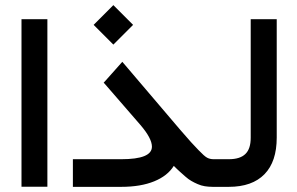

<svg xmlns="http://www.w3.org/2000/svg" viewBox="-20 -726 1155 746"><path d="M73.2 -651.4H63.5V-641.6V-10.3V-0.5H73.2H154.3H164.1V-10.3V-641.6V-651.4H154.3Z M343.8 -629.4 420.4 -552.7 497.1 -629.4 420.4 -706.1ZM814.5 0C822.8 0 826.7 -17.1 826.7 -51.8V-57.1C826.7 -90.8 822.8 -107.4 814.5 -107.4H810.1C800.3 -107.4 792 -109.4 784.7 -113.3C777.3 -117.2 766.6 -127 751.5 -142.6C736.3 -157.7 712.4 -184.1 680.2 -221.7L462.4 -477.5L455.1 -485.8L447.8 -477.5L388.7 -411.1L382.8 -404.8L388.7 -398.4L525.4 -240.7C555.2 -206.1 570.3 -177.7 570.3 -156.2C570.3 -123.5 530.8 -107.4 451.2 -107.4H272.9H263.2V-97.7V-9.8V0H272.9H450.7C502 0 544.4 -7.3 579.1 -21.5C613.8 -35.6 639.2 -55.7 655.3 -81.5C664.6 -72.3 672.4 -64.5 678.7 -59.1C684.6 -53.7 691.9 -47.4 700.2 -40C708.5 -32.7 716.3 -26.9 723.6 -22.9C731 -18.6 738.8 -14.6 748 -10.7C756.8 -6.8 766.1 -3.9 775.9 -2.4C785.2 -1 795.4 0 806.6 0Z M809.6 -107.4C801.3 -107.4 797.4 -90.8 797.4 -57.1V-51.8C797.4 -17.1 801.3 0 809.6 0H868.7C929.7 0 976.1 -16.6 1007.8 -49.3C1039.6 -82 1055.2 -129.4 1055.2 -191.4V-641.6V-651.4H1045.4H963.9H954.1V-641.6V-190.9C954.1 -162.1 947.3 -141.1 933.6 -127.9C919.9 -114.3 898.4 -107.4 869.1 -107.4Z"/></svg>

Font: Shabnam FD Medium
Style: Regular
Weight: 500
Foundry: DejaVu fonts team - Redesigned by Saber Rastikerdar - Based on Vazir font
Version: Version 5.00;October 20, 2019;FontCreator 12.0.0.2547 64-bit